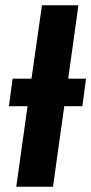

<svg xmlns="http://www.w3.org/2000/svg" viewBox="-20 -712 348 732"><path d="M294 -307H225L182 0H42L85 -307H14L28 -412H100L140 -692H279L240 -412H308Z"/></svg>

Font: Fira Sans Condensed SemiBold
Style: Italic
Weight: 600
Width: 3
Italic angle: -8°
Designer: bBox Type GmbH & Carrois Corporate GbR & Edenspiekermann AG
Foundry: bBox Type GmbH & Carrois Corporate GbR & Edenspiekermann AG
Version: Version 4.301